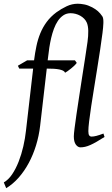

<svg xmlns="http://www.w3.org/2000/svg" viewBox="-69 -762 597 1019"><path d="M485.8 -35.2Q461.9 -20 443.6 -9.5Q425.3 1 410.4 7.6Q395.5 14.2 382.8 17.1Q370.1 20 357.9 20Q344.2 20 333.5 5.4Q322.8 -9.3 322.8 -38.1Q322.8 -49.8 326.7 -81.1Q330.6 -112.3 336.9 -155.3Q343.3 -198.2 351.1 -249.5Q358.9 -300.8 366.9 -352.5Q375 -404.3 382.6 -453.1Q390.1 -502 395.5 -540Q399.9 -571.8 399.4 -598.4Q398.9 -625 391.6 -642.1Q386.7 -653.3 377.7 -662.6Q368.7 -671.9 356.9 -678.5Q345.2 -685.1 332 -688.5Q318.8 -691.9 305.7 -691.9Q284.2 -691.9 267.6 -680.9Q251 -669.9 238.5 -651.6Q226.1 -633.3 217.3 -609.6Q208.5 -585.9 202.6 -560.5Q196.8 -535.2 192.9 -510.3Q189 -485.4 187 -464.8L184.1 -441.9H328.6L338.4 -428.2Q333.5 -421.4 325.2 -413.3Q316.9 -405.3 307.6 -397.9Q298.3 -390.6 289.8 -384.5Q281.2 -378.4 276.4 -376Q273.9 -382.8 265.6 -387Q257.3 -391.1 244.9 -393.6Q232.4 -396 216.3 -397Q200.2 -397.9 182.1 -397.9H179.2L144 -94.2Q137.7 -40.5 122.3 9.5Q106.9 59.6 83.7 102.8Q60.5 146 30.3 180.4Q0 214.8 -36.1 236.8L-48.8 206.1Q-24.4 192.4 -4.6 163.1Q15.1 133.8 30 95.7Q44.9 57.6 54.7 14.9Q64.5 -27.8 68.8 -67.9L106.9 -397.9H33.2L25.9 -413.1L75.2 -441.9H111.8Q116.7 -481 124.3 -517.1Q131.8 -553.2 145 -585.4Q158.2 -617.7 179 -645.8Q199.7 -673.8 230.5 -696.8Q256.8 -715.8 285.2 -729Q313.5 -742.2 343.8 -742.2Q358.9 -742.2 378.2 -738.5Q397.5 -734.9 420.4 -723.1Q438.5 -713.4 450.7 -702.6Q462.9 -691.9 474.1 -675.3Q477.5 -670.4 478.8 -661.1Q480 -651.9 479.7 -639.9Q479.5 -627.9 478 -614.5Q476.6 -601.1 475.1 -587.9Q470.2 -547.9 462.6 -498.8Q455.1 -449.7 446.8 -397.7Q438.5 -345.7 430.2 -294.2Q421.9 -242.7 415 -198Q408.2 -153.3 404.1 -118.7Q399.9 -84 399.9 -65.9Q399.9 -49.3 404.5 -43.2Q409.2 -37.1 417 -37.1Q428.2 -37.1 443.1 -41Q458 -44.9 480 -53.2Z"/></svg>

Font: Gentium Plus APac
Style: Italic
Weight: 400
Italic angle: -8°
Designer: J. Victor Gaultney, Annie Olsen, Iska Routamaa, Becca Hirsbrunner
Foundry: SIL International
Version: Version 5.000